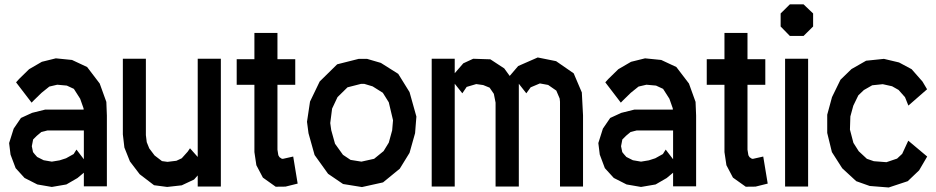

<svg xmlns="http://www.w3.org/2000/svg" viewBox="-20 -832 4209 863"><path d="M458 -374 460.4 -312.5V5.4H356.9V-55.7L328.1 -31.7L278.3 -2.9L212.9 8.3L147.9 -2.9L90.3 -32.2L50.3 -76.2L27.3 -137.2L21 -189L41.5 -253.9L74.2 -301.8L124 -324.7L183.1 -339.4H356L355.5 -345.2L340.3 -388.2L312 -432.6L280.3 -447.3L237.3 -451.2L201.7 -442.9L167 -415L132.3 -381.3L122.1 -370.6L52.2 -461.9L65.9 -477.1L110.8 -521L168 -554.2L231 -569.8L303.7 -562.5L371.6 -530.8L428.2 -456.5ZM323.7 -159.7 356.9 -116.2V-245.6H193.4L166 -238.8L145.5 -221.7L128.9 -205.1L123 -174.8L128.4 -148.4L135.7 -139.2L147 -126.5L176.3 -111.8L212.9 -105.5L248 -111.3L276.9 -120.6L311 -139.6Z M868.7 -567.9H972.7V6.3H868.7V-43.5L852.1 -24.9L796.9 1L731.4 8.3L672.4 0.5L607.9 -48.8L564 -106.4L539.1 -168.9L532.2 -228V-567.9H635.7V-224.6L639.6 -192.9L650.9 -165L674.8 -133.3L708 -107.9L732.9 -104.5L772.9 -109.4L796.9 -120.6L823.7 -150.4L834 -165.5L868.7 -126.5Z M1297.9 -128.4 1317.9 -6.8 1263.2 6.8 1219.2 7.3 1161.6 -33.7 1132.3 -89.4 1123.5 -148.4V-450.7H1043.9V-565.9H1123.5V-684.1H1227.1V-565.9H1307.1V-450.7H1227.1V-159.2L1231 -134.3L1236.3 -125.5L1247.1 -118.2H1252.4Z M1820.8 -418 1851.6 -308.1 1845.7 -233.4 1820.8 -145 1776.9 -73.7 1701.7 -12.2 1606.9 8.8 1522 -4.9 1454.6 -50.8 1394 -135.3 1366.7 -232.9 1359.9 -284.7 1373.5 -375.5 1417 -465.8 1495.6 -543 1592.3 -567.4H1629.9L1691.9 -549.3L1770 -500ZM1742.7 -246.1 1746.6 -291.5 1727.5 -372.1 1700.7 -415 1654.8 -443.8 1617.2 -455.1H1603L1542 -439.5L1497.1 -395.5L1472.7 -343.8L1464.4 -278.8L1468.8 -247.1L1485.8 -186L1521.5 -136.2L1555.7 -113.3L1604.5 -105.5L1661.6 -118.2L1704.1 -152.8L1727.5 -190.9Z M2595.2 -416.5 2600.6 -313.5V6.3H2497.1V-374.5L2495.6 -389.2L2480.5 -424.8L2443.8 -450.2L2406.7 -457L2365.2 -439.5L2345.7 -412.6L2312 -455.6V6.3H2207.5V-370.6L2199.7 -410.2L2180.7 -438L2151.9 -449.7L2120.6 -454.1L2077.6 -441.4L2058.1 -412.6L2023.9 -455.6V6.3H1920.4V-567.9H2023.9V-502.9L2062.5 -547.4L2106.9 -567.9L2184.1 -565.4L2246.6 -524.4L2271 -490.7L2309.1 -535.2L2397 -573.7L2479.5 -557.1L2558.6 -502.4Z M3106.4 -374 3108.9 -312.5V5.4H3005.4V-55.7L2976.6 -31.7L2926.8 -2.9L2861.3 8.3L2796.4 -2.9L2738.8 -32.2L2698.7 -76.2L2675.8 -137.2L2669.4 -189L2689.9 -253.9L2722.7 -301.8L2772.5 -324.7L2831.5 -339.4H3004.4L3003.9 -345.2L2988.8 -388.2L2960.4 -432.6L2928.7 -447.3L2885.7 -451.2L2850.1 -442.9L2815.4 -415L2780.8 -381.3L2770.5 -370.6L2700.7 -461.9L2714.4 -477.1L2759.3 -521L2816.4 -554.2L2879.4 -569.8L2952.1 -562.5L3020 -530.8L3076.7 -456.5ZM2972.2 -159.7 3005.4 -116.2V-245.6H2841.8L2814.5 -238.8L2793.9 -221.7L2777.3 -205.1L2771.5 -174.8L2776.9 -148.4L2784.2 -139.2L2795.4 -126.5L2824.7 -111.8L2861.3 -105.5L2896.5 -111.3L2925.3 -120.6L2959.5 -139.6Z M3410.6 -128.4 3430.7 -6.8 3376 6.8 3332 7.3 3274.4 -33.7 3245.1 -89.4 3236.3 -148.4V-450.7H3156.7V-565.9H3236.3V-684.1H3339.8V-565.9H3419.9V-450.7H3339.8V-159.2L3343.8 -134.3L3349.1 -125.5L3359.9 -118.2H3365.2Z M3591.8 -670.4H3530.3L3488.8 -712.9V-771.5L3530.3 -812.5H3591.8L3634.8 -771.5V-712.9ZM3508.8 6.3V-567.9H3612.3V6.3Z M4062.5 -199.7 4147.5 -128.4 4111.3 -66.4 4060.1 -17.6 3974.6 10.7 3889.2 3.9 3828.6 -17.6 3765.6 -75.7 3719.2 -148.4 3698.2 -234.4V-316.4L3719.7 -395.5L3757.8 -473.6L3807.1 -521.5L3873 -559.1L3953.1 -567.4L4021 -551.3L4077.6 -521L4126.5 -465.3L4147 -430.7L4063 -357.4L4047.9 -395L4019 -427.7L3989.7 -444.3L3947.8 -453.6L3900.4 -448.7L3862.8 -427.2L3837.9 -403.3L3815.4 -356.9L3802.2 -308.6L3800.3 -249.5L3815.9 -189.9L3839.8 -152.3L3876.5 -118.2L3907.7 -107.4L3964.4 -103L4012.2 -119.1L4035.2 -140.6Z"/></svg>

Font: Gap Sans
Style: Bold
Weight: 400
Designer: Alexandre Liziard and Etienne Ozeray
Foundry: Interstices.io
Version: Version 1.610